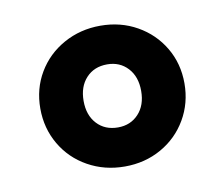

<svg xmlns="http://www.w3.org/2000/svg" viewBox="-49 -810 525 450"><g transform="rotate(-10 213.5 -584.5)"><path d="M43 -585Q43 -632 65.5 -670Q88 -708 127.5 -730Q167 -752 215 -752Q263 -752 302 -730Q341 -708 363.5 -670Q386 -632 386 -585Q386 -538 363.5 -499.5Q341 -461 302 -439Q263 -417 215 -417Q167 -417 127.5 -439Q88 -461 65.5 -499.5Q43 -538 43 -585ZM283 -585Q283 -619 264 -639.5Q245 -660 215 -660Q184 -660 165 -639.5Q146 -619 146 -585Q146 -551 165 -530.5Q184 -510 215 -510Q245 -510 264 -530.5Q283 -551 283 -585Z"/></g></svg>

Font: Nebula Sans Black
Style: Regular
Weight: 900
Designer: Paul D. Hunt for Adobe (as Source Sans)
Foundry: Nebula Entertainment & Broadcasting LLC
Version: Version 1.010